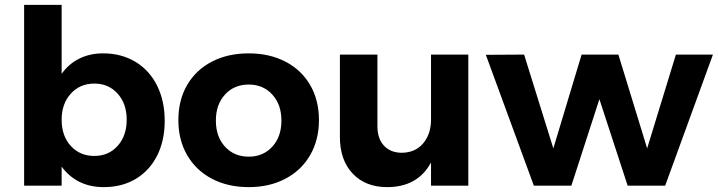

<svg xmlns="http://www.w3.org/2000/svg" viewBox="-20 -762 2946 788"><path d="M656 -266Q656 -185 625 -123.5Q594 -62 537.5 -28Q481 6 406 6Q350 6 306.5 -15.5Q263 -37 233 -78V0H79V-742H233V-459Q262 -500 305.5 -521.5Q349 -543 403 -543Q478 -543 535.5 -508.5Q593 -474 624.5 -411Q656 -348 656 -266ZM500 -271Q500 -336 463 -377.5Q426 -419 367 -419Q308 -419 270.5 -377.5Q233 -336 233 -271Q233 -204 270.5 -163Q308 -122 367 -122Q426 -122 463 -163.5Q500 -205 500 -271Z M1289 -269Q1289 -188 1253 -125.5Q1217 -63 1151.5 -28.5Q1086 6 1001 6Q915 6 849.5 -28.5Q784 -63 748 -125.5Q712 -188 712 -269Q712 -351 748 -413Q784 -475 849.5 -509Q915 -543 1001 -543Q1086 -543 1151.5 -509Q1217 -475 1253 -413Q1289 -351 1289 -269ZM866 -267Q866 -201 903.5 -160Q941 -119 1001 -119Q1060 -119 1097.5 -160Q1135 -201 1135 -267Q1135 -333 1097.5 -374Q1060 -415 1001 -415Q941 -415 903.5 -374Q866 -333 866 -267Z M1902 -538V0H1749V-95Q1694 6 1569 6Q1480 6 1427.5 -49.5Q1375 -105 1375 -200V-538H1529V-244Q1529 -193 1556 -164Q1583 -135 1630 -135Q1685 -136 1717 -174Q1749 -212 1749 -272V-538Z M1974 -537 2131 -538 2251 -153 2367 -538H2518L2636 -153L2754 -538H2906L2710 0H2556L2440 -355L2325 0H2171Z"/></svg>

Font: Gontserrat SemiBold
Style: Regular
Weight: 600
Designer: Julieta Ulanovsky
Foundry: Julieta Ulanovsky
Version: Version 6.001